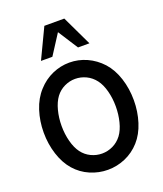

<svg xmlns="http://www.w3.org/2000/svg" viewBox="-188 -1182 1118 1319"><g transform="rotate(-20 371.0 -522.5)"><path d="M700 -372.9Q700 -457.3 675.5 -533.3Q651 -609.4 604.2 -661.5Q557.3 -712.5 496.9 -739.6Q436.5 -766.7 370.8 -766.7Q306.2 -766.7 245.8 -740.1Q185.4 -713.5 138.5 -661.5Q90.6 -609.4 66.1 -533.3Q41.7 -457.3 41.7 -374Q41.7 -290.6 66.1 -214.6Q90.6 -138.5 135.4 -87.5Q180.2 -36.5 242.2 -9.9Q304.2 16.7 370.8 16.7Q437.5 16.7 499 -9.9Q560.4 -36.5 606.2 -87.5Q652.1 -138.5 676 -214.1Q700 -289.6 700 -372.9ZM172.9 -375Q172.9 -434.4 187 -488Q201 -541.7 227.1 -577.1Q253.1 -611.5 291.1 -629.7Q329.2 -647.9 369.8 -647.9Q411.5 -647.9 449.5 -629.7Q487.5 -611.5 514.6 -576Q540.6 -541.7 554.7 -488Q568.8 -434.4 568.8 -375Q568.8 -316.7 555.2 -263Q541.7 -209.4 515.6 -174Q488.5 -138.5 450.5 -120.3Q412.5 -102.1 370.8 -102.1Q329.2 -102.1 291.1 -120.3Q253.1 -138.5 227.1 -172.9Q201 -208.3 187 -262Q172.9 -315.6 172.9 -375ZM296.9 -1062.5H442.7L546.9 -843.8H463.5L369.8 -989.6L276 -843.8H192.7Z"/></g></svg>

Font: Vladivostok Bold
Style: Regular
Weight: 700
Width: 4
Designer: Michael Sharanda
Foundry: Michael Sharanda
Version: Version 1.005